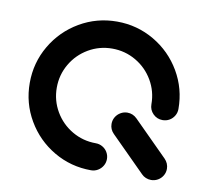

<svg xmlns="http://www.w3.org/2000/svg" viewBox="-64 -592 722 666"><g transform="rotate(10 297.0 -259.0)"><path d="M555.6 -47.8Q555.6 -34.8 549.1 -23.9Q542.6 -13 531.7 -6.7Q520.7 -0.4 507.8 -0.4Q498.1 -0.4 489.3 -4.1Q480.4 -7.8 474.1 -14.4L353.3 -135.2Q339.3 -149.3 339.3 -168.5Q339.3 -181.5 345.7 -192.4Q352.2 -203.3 363.3 -209.8Q374.4 -216.3 387 -216.3Q406.7 -216.3 421.1 -201.9L541.5 -81.5Q548.1 -74.8 551.9 -66.1Q555.6 -57.4 555.6 -47.8ZM344.8 -45.2Q344.8 -32.2 338.3 -21.3Q331.9 -10.4 320.9 -3.9Q310 2.6 297 2.6Q225.9 2.6 165.7 -32.6Q105.6 -67.8 70.4 -128Q35.2 -188.1 35.2 -259.3Q35.2 -330.4 70.4 -390.6Q105.6 -450.7 165.7 -485.9Q225.9 -521.1 297 -521.1Q368.1 -521.1 428.3 -485.9Q488.5 -450.7 523.7 -390.6Q558.9 -330.4 558.9 -259.3Q558.9 -246.3 552.4 -235.4Q545.9 -224.4 535 -218.1Q524.1 -211.9 511.1 -211.9Q491.5 -211.9 477.6 -225.7Q463.7 -239.6 463.7 -259.3Q463.7 -304.4 441.3 -342.8Q418.9 -381.1 380.6 -403.5Q342.2 -425.9 297 -425.9Q251.9 -425.9 213.5 -403.5Q175.2 -381.1 152.8 -342.8Q130.4 -304.4 130.4 -259.3Q130.4 -214.1 152.8 -175.7Q175.2 -137.4 213.5 -115Q251.9 -92.6 297 -92.6Q310 -92.6 320.9 -86.3Q331.9 -80 338.3 -69.1Q344.8 -58.1 344.8 -45.2Z"/></g></svg>

Font: 26F Galaxy Hebrew Extra Bold
Style: Regular
Weight: 800
Designer: C₂₉H₂₅N₃O₅
Version: Version 1.000